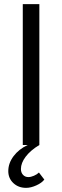

<svg xmlns="http://www.w3.org/2000/svg" viewBox="-20 -700 300 927"><path d="M90 0V-680H170V0ZM106 207Q69 207 44.5 184Q20 161 20 126Q20 88 45.5 54Q71 20 114 0H170Q127 26 104 56.5Q81 87 81 116Q81 133 91 144Q101 155 117 155Q129 155 144 148.5Q159 142 168 133L194 167Q182 183 155.5 195Q129 207 106 207Z"/></svg>

Font: Imprima
Style: Regular
Weight: 400
Designer: Eduardo Tunni
Foundry: Eduardo Tunni
Version: Version 1.002; ttfautohint (v1.8.4.7-5d5b);gftools[0.9.23]